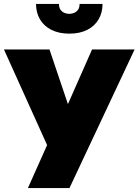

<svg xmlns="http://www.w3.org/2000/svg" viewBox="-35 -950 700 970"><path d="M645 -700H430L260 -315H345L215 -700H-15L203 -217L106 0H316ZM147 -930Q147 -886 167 -852Q187 -818 225 -799Q263 -780 315 -780Q368 -780 405.5 -799Q443 -818 463 -852Q483 -886 483 -930H367Q367 -910 358 -899Q349 -888 337 -884Q325 -880 315 -880Q305 -880 293 -884Q281 -888 272 -899Q263 -910 263 -930Z"/></svg>

Font: Jost Black
Style: Regular
Weight: 900
Version: Version 3.710